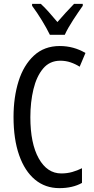

<svg xmlns="http://www.w3.org/2000/svg" viewBox="-20 -963 486 993"><path d="M292 -649Q237 -649 203 -608.5Q169 -568 153 -501.5Q137 -435 137 -357Q137 -221 180.5 -143.5Q224 -66 297 -66Q327 -66 353.5 -73.5Q380 -81 404 -93V-17Q356 10 287 10Q214 10 161 -34Q108 -78 79 -160.5Q50 -243 50 -358Q50 -460 76 -543Q102 -626 155.5 -675.5Q209 -725 289 -725Q361 -725 422 -689L392 -618Q370 -632 345 -640.5Q320 -649 292 -649ZM238 -783Q222 -816 197 -857Q172 -898 146 -933V-943H191Q210 -926 232.5 -900.5Q255 -875 277 -849Q303 -879 320.5 -898Q338 -917 363 -943H408V-933Q386 -902 358.5 -860Q331 -818 315 -783Z"/></svg>

Font: Noto Sans ExtraCondensed
Style: Regular
Weight: 400
Width: 2
Designer: Monotype Design Team
Foundry: Monotype Imaging Inc.
Version: Version 2.013; ttfautohint (v1.8.4.7-5d5b)